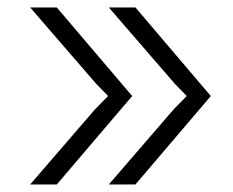

<svg xmlns="http://www.w3.org/2000/svg" viewBox="-20 -490 620 510"><path d="M339.8 -470.2 540 -234.9 339.8 0H269L441.9 -200.2L476.1 -234.9L443.8 -268.1L269 -470.2ZM60.1 0 232.9 -200.2 267.1 -234.9 234.9 -268.1 60.1 -470.2H130.9L331.1 -234.9L130.9 0Z"/></svg>

Font: Kreadon Light
Style: Regular
Weight: 300
Designer: kohakuno
Foundry: StudioGnu
Version: Version 1.000;Glyphs 3.1.2 (3151)